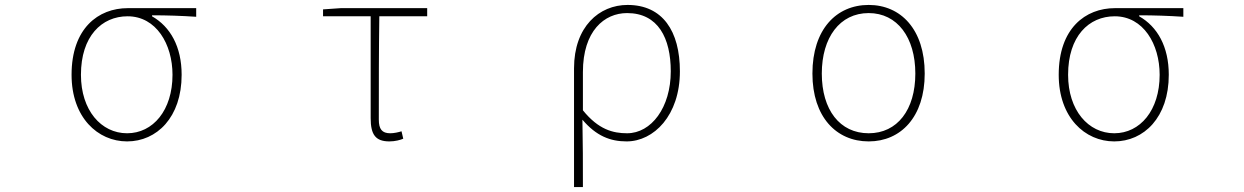

<svg xmlns="http://www.w3.org/2000/svg" viewBox="-20 -560 5040 778"><path d="M495 13C615 13 716 -84 716 -257C716 -371 670 -452 596 -494V-498C657 -498 714 -496 775 -492V-527H498C378 -527 270 -445 270 -257C270 -84 376 13 495 13ZM495 -20C390 -20 308 -113 308 -257C308 -413 392 -494 497 -494C613 -494 679 -381 679 -257C679 -113 600 -20 495 -20Z M1558 13C1581 13 1603 7 1614 2L1607 -28C1594 -24 1577 -20 1561 -20C1528 -20 1515 -37 1515 -75C1515 -215 1515 -353 1517 -494H1711V-527H1361L1289 -522V-494H1482V-81C1482 -14 1502 13 1558 13Z M2306 198H2342C2342 92 2342 31 2340 -75C2396 -9 2453 13 2519 13C2629 13 2735 -92 2735 -271C2735 -434 2665 -540 2523 -540C2408 -540 2306 -452 2306 -283ZM2521 -20C2464 -20 2405 -35 2342 -113V-268C2342 -435 2429 -507 2521 -507C2647 -507 2698 -405 2698 -271C2698 -124 2619 -20 2521 -20Z M3500 13C3630 13 3727 -86 3727 -262C3727 -441 3630 -540 3500 -540C3369 -540 3272 -441 3272 -262C3272 -86 3369 13 3500 13ZM3500 -20C3383 -20 3310 -115 3310 -262C3310 -408 3383 -507 3500 -507C3616 -507 3689 -408 3689 -262C3689 -115 3616 -20 3500 -20Z M4495 13C4615 13 4716 -84 4716 -257C4716 -371 4670 -452 4596 -494V-498C4657 -498 4714 -496 4775 -492V-527H4498C4378 -527 4270 -445 4270 -257C4270 -84 4376 13 4495 13ZM4495 -20C4390 -20 4308 -113 4308 -257C4308 -413 4392 -494 4497 -494C4613 -494 4679 -381 4679 -257C4679 -113 4600 -20 4495 -20Z"/></svg>

Font: Harano Aji Gothic K1 ExtraLight
Style: Regular
Weight: 250
Foundry: Masamichi Hosoda
Version: HaranoAjiGothicK1-ExtraLight version 20230610;ttx 4.39.4